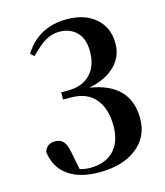

<svg xmlns="http://www.w3.org/2000/svg" viewBox="-112 -825 798 927"><g transform="rotate(-15 286.5 -361.5)"><path d="M271.5 15.6Q171.9 15.6 114.3 -26.4Q57.6 -67.4 46.9 -145.5Q59.6 -184.6 100.6 -184.6Q127 -184.6 141.6 -168.9Q157.2 -152.3 164.1 -112.3L181.6 -24.4Q207 -16.6 231.4 -16.6Q309.6 -16.6 351.6 -60.5Q393.6 -104.5 393.6 -184.6Q393.6 -271.5 351.6 -320.3Q309.6 -369.1 231.4 -369.1H191.4V-405.3H226.6Q295.9 -405.3 335.9 -445.3Q377 -486.3 377 -561.5Q377 -627.9 339.8 -661.1Q307.6 -690.4 256.8 -690.4Q219.7 -690.4 185.5 -669.9Q155.3 -651.4 112.3 -607.4L94.7 -624Q166 -739.3 308.6 -739.3Q400.4 -739.3 454.1 -690.4Q505.9 -643.6 505.9 -566.4Q505.9 -503.9 464.8 -460Q418.9 -410.2 329.1 -391.6Q527.3 -360.4 527.3 -184.6Q527.3 -93.8 458 -39.1Q388.7 15.6 271.5 15.6Z"/></g></svg>

Font: Bpmf GenRyu Min B
Style: B
Weight: 700
Foundry: But Ko
Version: Version 1.320